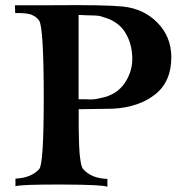

<svg xmlns="http://www.w3.org/2000/svg" viewBox="-20 -711 693 733"><path d="M634 -495Q635 -401 573.5 -351.5Q512 -302 412 -296L280 -294Q281 -292 280.5 -272.5Q280 -253 280.5 -220.5Q281 -188 282 -156.5Q283 -125 287 -99Q291 -73 297 -66Q328 -30 390 -28V2Q372 -6 216 -6.5Q60 -7 39 0V-29Q100 -32 130 -66Q147 -86 147 -337Q147 -609 129 -633Q125 -638 121 -642Q117 -646 111.5 -649Q106 -652 102 -654Q98 -656 91 -657.5Q84 -659 80.5 -659.5Q77 -660 69 -660.5Q61 -661 58.5 -661Q56 -661 47.5 -661Q39 -661 38 -661L37 -691H38H39H40H41H42H43H44H45H46H47H48H49H50H51H52H53H54H55H56H57H58H59H60H61H62H63H64H65H66H67H68H69H70H71H72H73H74H75H76H77H78H79H80H81H82H83H84H85H86H87H88H89H90H91H92H93H94H95H96H97H98H99H100H101H102H103H104H105H106H107H108H109H110H111H112H113H114H115H116H117H118H119H120H121H122H123H124H125H126H127H128H129H130H131H132H133H134H135H136H137H138H139H140H141H142H143H144H145H146H147H148H149H150H151H152H153H154H155H156H157H158H159H160H161H162H163H164H165H166H167H168H169H170H171H172H173H183Q379 -693 449 -686Q528 -678 580.5 -625Q633 -572 634 -495ZM485 -493Q483 -547 458 -587Q433 -627 383 -643Q373 -646 367.5 -648Q362 -650 353 -651Q344 -652 339 -652Q334 -652 315 -652.5Q296 -653 280 -654V-621Q280 -588 280 -540Q280 -492 280 -445.5Q280 -399 280 -364.5Q280 -330 280 -332Q294 -332 306.5 -332Q319 -332 322.5 -331.5Q326 -331 333.5 -331.5Q341 -332 346.5 -333Q352 -334 366 -337Q426 -349 456.5 -394.5Q487 -440 485 -493Z"/></svg>

Font: GFS Artemisia
Style: Bold
Weight: 700
Designer: Designed by Takis Katsoulidis.
Foundry: Designed by Takis Katsoulidis.
Version: Version 1.0